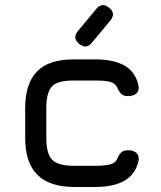

<svg xmlns="http://www.w3.org/2000/svg" viewBox="-20 -743 641 763"><path d="M294 -569C313.5 -553.5 330.5 -554.5 345 -573C345 -573 418 -661 418 -661C418 -661 418 -661 418 -661C434 -680.5 432.5 -697.5 414 -712C414 -712 414 -712 414 -712C395.5 -727.5 378.5 -726.5 363 -708C363 -708 290 -620 290 -620C290 -620 290 -620 290 -620C274.5 -601.5 275.5 -584.5 294 -569C294 -569 294 -569 294 -569ZM358 0C358 0 358 0 358 0C407.5 0 447 -8.5 475.5 -25.5C504 -42 522 -67.5 530 -102C530 -102 530 -102 530 -102C533 -116 530.5 -127 523 -134.5C515 -142 504 -146 490 -146C490 -146 490 -146 490 -146C476.5 -146 467 -143 461 -136.5C454.5 -130 449 -120.5 444 -108C444 -108 444 -108 444 -108C439 -99 430 -93 416.5 -89.5C403 -86 383.5 -84 358 -84C358 -84 276 -84 276 -84C276 -84 276 -84 276 -84C233 -84 203.5 -92 188 -107.5C172 -123 164 -152.5 164 -196C164 -196 164 -312 164 -312C164 -312 164 -312 164 -312C164 -355.5 172 -385.5 188 -401C203.5 -416.5 233 -423.5 276 -423C276 -423 358 -423 358 -423C358 -423 358 -423 358 -423C383.5 -423 403 -421.5 416.5 -418C430 -414.5 439 -408 444 -399C444 -399 444 -399 444 -399C449 -387 454.5 -377.5 460.5 -371C466.5 -364.5 476 -361 489 -361C489 -361 489 -361 489 -361C503.5 -361 515 -365 523 -372.5C530.5 -380 533 -391 530 -405C530 -405 530 -405 530 -405C522 -439.5 504 -465.5 475.5 -482C447 -498.5 407.5 -507 358 -507C358 -507 276 -507 276 -507C276 -507 276 -507 276 -507C209 -507.5 159.5 -492 128 -460C96 -428 80 -378.5 80 -312C80 -312 80 -196 80 -196C80 -196 80 -196 80 -196C80 -129.5 96 -80.5 128.5 -48.5C160.5 -16 209.5 0 276 0C276 0 358 0 358 0Z"/></svg>

Font: Jura-Fortis-Bold
Style: Bold
Weight: 500
Designer: Daniel Johnson, Alexei Vanyashin, Mirko Velimirovic
Foundry: Daniel Johnson
Version: ""